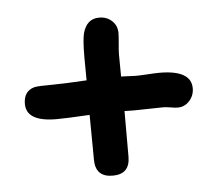

<svg xmlns="http://www.w3.org/2000/svg" viewBox="-38 -553 556 481"><g transform="rotate(-5 240.0 -312.5)"><path d="M445.8 -314Q445.8 -295.9 433.8 -282.5Q421.9 -269 403.8 -269Q397.9 -269 386.2 -271Q374.5 -272.9 368.2 -272.9L319.3 -272Q289.6 -271 270.5 -272V-157.2Q270.5 -113.3 227.1 -113.3Q205.6 -113.3 194.6 -124.3Q183.6 -135.3 183.6 -157.2L183.1 -213.4L182.6 -270Q123.5 -266.6 99.1 -266.6Q23.4 -266.6 23.4 -311.5Q23.4 -343.3 50.3 -351.1Q59.6 -353.5 99.1 -353.5Q123.5 -353.5 182.6 -356.9L182.1 -414.1Q182.1 -458.5 186.5 -475.6Q191.4 -493.2 201.7 -502Q211.9 -510.7 228 -510.7Q246.6 -510.7 259.5 -498.8Q272.5 -486.8 272.5 -468.3Q272.5 -460 270.8 -441.9Q269 -423.8 269 -414.6L269.5 -358.9L306.2 -357.4Q315.9 -357.4 335.9 -358.6Q356 -359.9 365.7 -359.9Q445.8 -359.9 445.8 -314Z"/></g></svg>

Font: TUNJUNG BIRU
Style: Regular
Weight: 400
Designer: R.S. Wihananto
Foundry: R.S. Wihananto
Version: Version 2.0.1